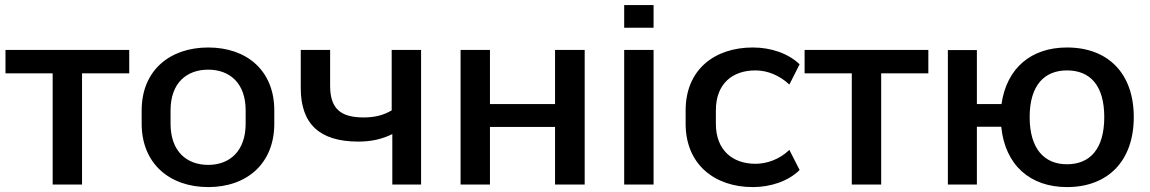

<svg xmlns="http://www.w3.org/2000/svg" viewBox="-20 -739 4607 769"><path d="M308.6 0V-445.3H497.6V-539.1H2V-445.3H190.9V0Z M814 10.3C968.3 10.3 1078.6 -83.5 1078.6 -243.7V-296.9C1078.6 -456.5 968.3 -548.8 814 -548.8C659.7 -548.8 547.4 -456.5 547.4 -296.9V-243.7C547.4 -83.5 659.7 10.3 814 10.3ZM814 -78.6C728 -78.6 663.1 -132.3 663.1 -243.7V-296.9C663.1 -407.2 728 -460 814 -460C898.9 -460 963.9 -407.2 963.9 -296.9V-243.7C963.9 -132.8 898.9 -78.6 814 -78.6Z M1666.5 0V-539.1H1548.8V-296.9C1515.1 -276.9 1479 -268.6 1436 -268.6C1343.3 -268.6 1302.2 -304.7 1302.2 -395.5V-539.1H1184.6V-386.2C1184.6 -242.2 1260.3 -171.9 1415.5 -171.9C1466.3 -171.9 1510.7 -181.6 1551.3 -202.1V0Z M1942.4 0V-230.5H2203.1V0H2321.8V-539.1H2203.1V-322.3H1942.4V-539.1H1824.7V0Z M2597.7 0V-539.1H2480V0ZM2597.7 -627.9V-718.8H2480V-627.9Z M2995.1 10.3C3065.9 10.3 3136.7 -12.7 3182.6 -58.1L3141.6 -138.7C3102.1 -100.6 3051.8 -83 3005.4 -83C2914.1 -83 2847.2 -137.7 2847.2 -243.2V-296.9C2847.2 -403.8 2913.6 -457 3005.4 -457C3054.2 -457 3102.5 -437 3141.6 -400.4L3182.6 -481.4C3138.2 -524.4 3069.3 -548.8 2995.1 -548.8C2842.8 -548.8 2726.1 -460.9 2726.1 -296.9V-243.2C2726.1 -81.5 2841.3 10.3 2995.1 10.3Z M3509.3 0V-445.3H3698.2V-539.1H3202.6V-445.3H3391.6V0Z M4253.4 10.3C4418 10.3 4521 -94.7 4521 -270C4521 -445.3 4418 -548.8 4253.4 -548.8C4110.4 -548.8 4012.2 -466.8 3991.2 -322.3H3892.6V-538.6H3776.4V0H3892.6V-231.4H3990.2C4005.4 -77.6 4106 10.3 4253.4 10.3ZM4253.4 -81.1C4162.6 -81.1 4104 -143.1 4104 -270C4104 -397 4162.6 -457 4253.4 -457C4346.2 -457 4402.8 -397 4402.8 -270C4402.8 -143.1 4346.2 -81.1 4253.4 -81.1Z"/></svg>

Font: Winston Medium
Style: Regular
Weight: 500
Designer: Vernon Adams, Kim Jin-seong, David Berlow, Cristiano Sobral
Foundry: The Winston Project Authors
Version: Version 3.004